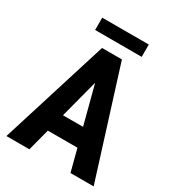

<svg xmlns="http://www.w3.org/2000/svg" viewBox="-203 -981 1003 1100"><g transform="rotate(30 298.5 -431.0)"><path d="M231.9 -265.1H364.7L298.3 -518.6ZM396.5 -145.5H200.7L162.6 0H10.7L232.9 -710.9H364.3L587.9 0H434.6ZM455.1 -780.3H147V-861.8H455.1Z"/></g></svg>

Font: RobotoCondensed-Bold
Style: Bold
Weight: 700
Designer: Google
Version: Version 2.001240; 2014